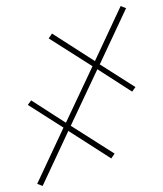

<svg xmlns="http://www.w3.org/2000/svg" viewBox="-20 -470 540 635"><path d="M121 145 103 138 190 -48 72 -123 83 -138 198 -64 286 -251 141 -343 152 -359 294 -268 379 -450 397 -443 310 -257 428 -182 417 -167 302 -241 214 -54 359 38 348 54 206 -37Z"/></svg>

Font: Iosevka Curly Slab Thin
Style: Regular
Weight: 100
Monospace: yes
Designer: Belleve Invis
Foundry: Belleve Invis
Version: Version 22.1.2; ttfautohint (v1.8.4)